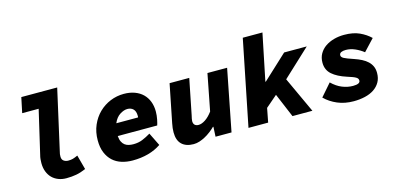

<svg xmlns="http://www.w3.org/2000/svg" viewBox="-65 -1097 3130 1509"><g transform="rotate(-15 1500.0 -342.0)"><path d="M326 12Q291 12 261.5 0.5Q232 -11 211 -32Q190 -53 178 -84Q166 -115 166 -154Q166 -169 167.5 -185.5Q169 -202 174 -220L256 -572H122L148 -696H440L328 -198Q326 -192 325 -184Q324 -176 324 -164Q324 -140 339.5 -129Q355 -118 376 -118Q398 -118 414 -122.5Q430 -127 454 -138L486 -20Q445 -2 407.5 5Q370 12 326 12Z M866 12Q818 12 776.5 -1Q735 -14 705 -41.5Q675 -69 657.5 -111Q640 -153 640 -212Q640 -279 664 -334.5Q688 -390 728.5 -429.5Q769 -469 821.5 -490.5Q874 -512 932 -512Q981 -512 1020 -497.5Q1059 -483 1085.5 -457Q1112 -431 1126 -394.5Q1140 -358 1140 -314Q1140 -281 1133.5 -249.5Q1127 -218 1122 -204H801Q803 -176 812 -157.5Q821 -139 835 -128.5Q849 -118 867 -114Q885 -110 904 -110Q945 -110 978 -123.5Q1011 -137 1046 -158L1098 -52Q1051 -20 992.5 -4Q934 12 866 12ZM928 -390Q900 -390 867.5 -369.5Q835 -349 816 -304H993Q994 -307 994 -310.5Q994 -314 994 -317Q994 -354 976 -372Q958 -390 928 -390Z M1362 12Q1300 12 1266 -20.5Q1232 -53 1232 -118Q1232 -152 1240 -190L1302 -500H1462L1404 -210Q1401 -196 1398.5 -185.5Q1396 -175 1396 -166Q1396 -145 1407 -134.5Q1418 -124 1438 -124Q1463 -124 1493 -143.5Q1523 -163 1552 -202L1610 -500H1770L1672 0H1542L1546 -80H1542Q1525 -63 1503.5 -46.5Q1482 -30 1458.5 -17Q1435 -4 1410.5 4Q1386 12 1362 12Z M1810 0 1950 -696H2110L2032 -316H2036L2234 -500H2418L2195 -292L2330 0H2168L2086 -195L1992 -114L1970 0Z M2664 12Q2592 12 2533 -13Q2474 -38 2432 -80L2519 -180Q2559 -141 2602.5 -123.5Q2646 -106 2690 -106Q2748 -106 2748 -134Q2748 -142 2744.5 -148.5Q2741 -155 2731.5 -161Q2722 -167 2705 -173.5Q2688 -180 2662 -188Q2587 -212 2545.5 -248.5Q2504 -285 2504 -344Q2504 -385 2522 -416.5Q2540 -448 2570.5 -469Q2601 -490 2640.5 -501Q2680 -512 2724 -512Q2798 -512 2849 -488.5Q2900 -465 2936 -430L2849 -337Q2819 -361 2781.5 -377.5Q2744 -394 2706 -394Q2683 -394 2668.5 -387Q2654 -380 2654 -364Q2654 -349 2674.5 -338Q2695 -327 2752 -308Q2785 -297 2812 -283Q2839 -269 2858 -251Q2877 -233 2887.5 -210Q2898 -187 2898 -156Q2898 -113 2880 -81.5Q2862 -50 2830.5 -29Q2799 -8 2756 2Q2713 12 2664 12Z"/></g></svg>

Font: Source Code Pro Black
Style: Italic
Weight: 900
Italic angle: -11°
Monospace: yes
Designer: Paul D. Hunt, Teo Tuominen
Foundry: Adobe Systems Incorporated
Version: Version 1.050;PS 1.000;hotconv 16.6.51;makeotf.lib2.5.65220